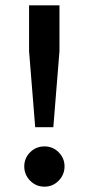

<svg xmlns="http://www.w3.org/2000/svg" viewBox="-20 -688 333 720"><path d="M112 -211 89 -496V-668H203V-496L180 -211ZM147 12Q115 12 93 -10.5Q71 -33 71 -64Q71 -95 93 -117Q115 -139 147 -139Q178 -139 200 -117Q222 -95 222 -64Q222 -33 200 -10.5Q178 12 147 12Z"/></svg>

Font: Atkinson Hyperlegible Next Medium
Style: Regular
Weight: 500
Designer: Elliott Scott, Megan Eiswerth, Linus Boman, Theodore Petrosky, Letters from Sweden
Foundry: Applied Design Works, Letters from Sweden
Version: Version 2.001